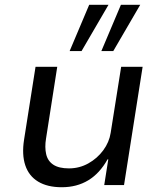

<svg xmlns="http://www.w3.org/2000/svg" viewBox="-20 -776 672 805"><path d="M239 9Q179 9 140 -14.5Q101 -38 86 -83Q71 -128 81 -191L129 -496H220L173 -195Q167 -159 173.5 -130Q180 -101 203.5 -85.5Q227 -70 269 -70Q313 -70 350.5 -91Q388 -112 413 -146Q438 -180 444 -219L488 -496H578L500 0H417L434 -108H431Q398 -49 350 -20Q302 9 239 9ZM405 -562 487 -756H568L455 -562ZM272 -562 354 -756H435L322 -562Z"/></svg>

Font: Nunito Sans 7pt
Style: Italic
Weight: 400
Italic angle: -9°
Designer: Vernon Adams
Foundry: Vernon Adams
Version: Version 3.101;gftools[0.9.27]